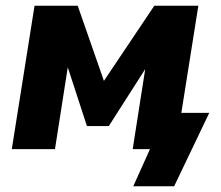

<svg xmlns="http://www.w3.org/2000/svg" viewBox="-20 -518 767 667"><path d="M443 129 501 0H441L461 -126H707L585 129ZM21 0 100 -498H250L341 -237L516 -498H669L590 0H441L489 -307H503L358 -80H282L208 -307H219L171 0Z"/></svg>

Font: Nunito Sans 10pt SemiCondensed Black
Style: Italic
Weight: 900
Width: 4
Italic angle: -9°
Designer: Vernon Adams
Foundry: Vernon Adams
Version: Version 3.101;gftools[0.9.27]